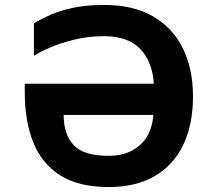

<svg xmlns="http://www.w3.org/2000/svg" viewBox="-20 -745 857 775"><path d="M400 -599Q338 -599 282 -585.5Q226 -572 183 -553.5Q140 -535 117 -520V-651Q147 -669 185.5 -686Q224 -703 277 -714Q330 -725 401 -725Q518 -725 597.5 -679Q677 -633 718 -550Q759 -467 759 -356Q759 -243 720 -161Q681 -79 605 -34.5Q529 10 419 10Q297 10 222.5 -37.5Q148 -85 114 -171Q80 -257 80 -372V-407H601Q595 -497 545.5 -548Q496 -599 400 -599ZM419 -116Q496 -116 544.5 -159Q593 -202 599 -281H237Q237 -203 277 -159.5Q317 -116 419 -116Z"/></svg>

Font: Noto Sans IKEA
Style: Bold
Weight: 600
Designer: Monotype Design Team
Foundry: Monotype Imaging Inc.
Version: Version 2.001